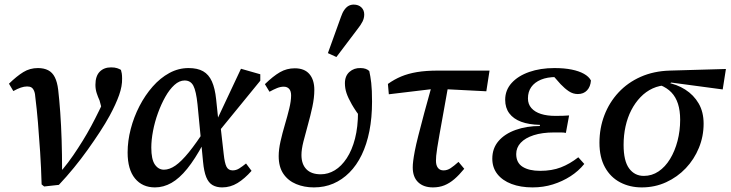

<svg xmlns="http://www.w3.org/2000/svg" viewBox="-20 -802 3177 835"><path d="M161 0Q159 -73 154.5 -141.5Q150 -210 145 -269.5Q140 -329 134 -376Q133 -395 128.5 -406Q124 -417 117 -421.5Q110 -426 98 -426Q85 -426 70.5 -421Q56 -416 38 -406L19 -438Q53 -471 81.5 -488.5Q110 -506 145 -506Q171 -506 189.5 -496.5Q208 -487 218.5 -466Q229 -445 233 -412Q238 -369 242 -313Q246 -257 248 -193.5Q250 -130 250 -64L252 -65Q277 -95 298.5 -126.5Q320 -158 339.5 -189.5Q359 -221 376.5 -253.5Q394 -286 410 -319Q419 -336 425 -352.5Q431 -369 436 -384L426 -316L413 -365Q406 -380 400.5 -397Q395 -414 395 -433Q395 -471 413.5 -490Q432 -509 463 -509Q479 -509 489.5 -505.5Q500 -502 506 -498Q508 -492 509.5 -483Q511 -474 511 -461Q512 -428 498 -388.5Q484 -349 457 -299Q439 -266 414.5 -228.5Q390 -191 361.5 -151Q333 -111 301 -72Q269 -33 236 2L172 9Z M654 13Q599 13 567 -26Q535 -65 535 -139Q535 -189 548.5 -241Q562 -293 586.5 -340.5Q611 -388 644 -425.5Q677 -463 716.5 -484.5Q756 -506 800 -506Q839 -506 863.5 -492Q888 -478 901.5 -448Q915 -418 920 -370L929 -284L937 -272L953 -131Q957 -93 965 -77Q973 -61 992 -61Q1007 -61 1020.5 -69.5Q1034 -78 1050 -91L1074 -59Q1044 -25 1013 -6Q982 13 946 13Q922 13 904.5 3Q887 -7 877 -31.5Q867 -56 863 -99L839 -348Q833 -406 821 -429Q809 -452 783 -452Q760 -452 738.5 -432.5Q717 -413 699 -381Q681 -349 667 -310.5Q653 -272 645.5 -232.5Q638 -193 638 -160Q638 -109 653.5 -86.5Q669 -64 693 -64Q717 -64 743 -82Q769 -100 801.5 -140Q834 -180 875 -244L886 -177H864Q828 -110 794 -68Q760 -26 725.5 -6.5Q691 13 654 13ZM925 -222 918 -269 1028 -503 1112 -479V-451Z M1345 13Q1303 13 1268 -1.5Q1233 -16 1212.5 -46Q1192 -76 1192 -123Q1192 -152 1200 -187.5Q1208 -223 1219 -260Q1230 -297 1238 -330Q1246 -363 1246 -387Q1246 -406 1237.5 -415.5Q1229 -425 1214 -425Q1200 -425 1185 -419Q1170 -413 1152 -403L1132 -436Q1168 -471 1197.5 -488Q1227 -505 1262 -505Q1304 -505 1325.5 -480Q1347 -455 1347 -411Q1347 -377 1338.5 -337.5Q1330 -298 1319 -259Q1308 -220 1299.5 -186Q1291 -152 1291 -128Q1291 -88 1312.5 -66Q1334 -44 1375 -44Q1407 -44 1436 -61.5Q1465 -79 1488 -114Q1511 -149 1524 -199.5Q1537 -250 1537 -316Q1537 -336 1536.5 -353.5Q1536 -371 1534 -390L1560 -371L1556 -280Q1526 -320 1510 -348Q1494 -376 1487 -397Q1480 -418 1480 -440Q1480 -472 1500 -489.5Q1520 -507 1548 -506Q1561 -506 1570.5 -502.5Q1580 -499 1586 -493Q1591 -471 1594.5 -441.5Q1598 -412 1598 -360Q1598 -290 1586.5 -232Q1575 -174 1553 -128.5Q1531 -83 1499.5 -51.5Q1468 -20 1429.5 -3.5Q1391 13 1345 13ZM1406 -571Q1420 -611 1434.5 -650Q1449 -689 1463 -729Q1469 -747 1477.5 -759Q1486 -771 1496 -776.5Q1506 -782 1518 -782Q1539 -782 1551.5 -770Q1564 -758 1564 -739Q1564 -723 1556.5 -708Q1549 -693 1533 -673Q1511 -643 1488 -613.5Q1465 -584 1443 -554Z M1671 -392 1667 -437Q1695 -457 1725 -469.5Q1755 -482 1793.5 -488.5Q1832 -495 1886 -495H2109L2095 -405L1900 -415H1863ZM1863 13Q1822 13 1798.5 -9.5Q1775 -32 1775 -74Q1775 -86 1777 -102.5Q1779 -119 1784 -145.5Q1789 -172 1799.5 -213Q1810 -254 1825.5 -312.5Q1841 -371 1864 -452L1934 -455Q1919 -370 1908.5 -312.5Q1898 -255 1891.5 -218Q1885 -181 1881.5 -159Q1878 -137 1877 -124.5Q1876 -112 1876 -103Q1876 -83 1884.5 -72Q1893 -61 1909 -61Q1925 -61 1939.5 -70.5Q1954 -80 1974 -98L1999 -68Q1977 -41 1956 -23Q1935 -5 1912.5 4Q1890 13 1863 13Z M2296 13Q2244 13 2204.5 -2Q2165 -17 2143 -45Q2121 -73 2121 -112Q2121 -157 2148 -188.5Q2175 -220 2222.5 -237Q2270 -254 2328 -254V-259Q2280 -260 2246.5 -272.5Q2213 -285 2195 -309Q2177 -333 2177 -368Q2177 -410 2205 -441Q2233 -472 2281.5 -489Q2330 -506 2391 -506Q2434 -506 2466 -499.5Q2498 -493 2519.5 -481Q2541 -469 2550 -452Q2548 -425 2533 -409Q2518 -393 2493 -393Q2472 -393 2454 -405Q2436 -417 2418 -436L2380 -479H2464L2466 -460Q2451 -463 2435.5 -465Q2420 -467 2399 -467Q2360 -467 2332.5 -455.5Q2305 -444 2290.5 -423.5Q2276 -403 2276 -374Q2276 -349 2291 -332Q2306 -315 2332.5 -306.5Q2359 -298 2396 -298Q2417 -298 2429 -298.5Q2441 -299 2455 -300L2441 -224Q2432 -226 2418.5 -226Q2405 -226 2390 -226Q2338 -226 2301 -214Q2264 -202 2244.5 -181Q2225 -160 2225 -132Q2225 -94 2253 -76.5Q2281 -59 2329 -59Q2380 -59 2419 -74Q2458 -89 2495 -118L2521 -89Q2496 -58 2461 -35.5Q2426 -13 2384.5 0Q2343 13 2296 13Z M2771 13Q2719 13 2677 -9Q2635 -31 2611 -74.5Q2587 -118 2587 -181Q2587 -245 2608.5 -301Q2630 -357 2670 -400Q2710 -443 2766.5 -468Q2823 -493 2893 -495L3137 -502L3123 -413L2899 -443L2884 -432Q2848 -431 2818.5 -417.5Q2789 -404 2765.5 -379.5Q2742 -355 2725.5 -323Q2709 -291 2700.5 -252.5Q2692 -214 2692 -172Q2692 -102 2716 -69.5Q2740 -37 2780 -37Q2815 -37 2844 -56.5Q2873 -76 2894 -110.5Q2915 -145 2926.5 -189Q2938 -233 2938 -281Q2938 -321 2928.5 -350.5Q2919 -380 2900 -400Q2881 -420 2851 -432L2876 -444Q2923 -436 2960 -412.5Q2997 -389 3018.5 -352Q3040 -315 3040 -264Q3040 -209 3019.5 -159Q2999 -109 2962.5 -70.5Q2926 -32 2877 -9.5Q2828 13 2771 13Z"/></svg>

Font: Source Serif 4 Medium
Style: Italic
Weight: 500
Italic angle: -12°
Designer: Frank Grießhammer
Foundry: Adobe Systems Incorporated
Version: Version 4.004;hotconv 1.0.116;makeotfexe 2.5.65601